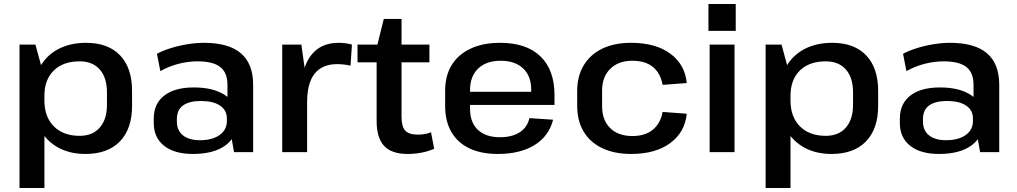

<svg xmlns="http://www.w3.org/2000/svg" viewBox="-20 -764 5106 964"><path d="M409 9Q331 9 272.5 -23Q214 -55 181.5 -113.5Q149 -172 149 -251V-293Q149 -372 181.5 -429.5Q214 -487 273.5 -518Q333 -549 412 -549Q523 -549 583 -486Q643 -423 643 -308V-232Q643 -117 582 -54Q521 9 409 9ZM78 -540H158L203 -374V180H78ZM380 -82Q445 -82 481 -123.5Q517 -165 517 -238V-300Q517 -374 481 -415Q445 -456 380 -456Q297 -456 250 -410Q203 -364 203 -283V-259Q203 -177 250.5 -129.5Q298 -82 380 -82Z M1122 -187V-338Q1122 -399 1086 -427.5Q1050 -456 972 -456Q924 -456 876 -443.5Q828 -431 785 -407L768 -494Q798 -510 838 -522.5Q878 -535 921.5 -542Q965 -549 1004 -549Q1128 -549 1189.5 -496.5Q1251 -444 1251 -338V0H1155ZM948 9Q856 9 804 -32Q752 -73 752 -146V-169Q752 -243 804.5 -284Q857 -325 953 -325Q1053 -325 1111 -285.5Q1169 -246 1169 -173V-149Q1169 -75 1110.5 -33Q1052 9 948 9ZM984 -60Q1046 -60 1082.5 -86Q1119 -112 1119 -156V-169Q1119 -211 1084.5 -234Q1050 -257 988 -257Q931 -257 899.5 -235Q868 -213 868 -165V-154Q868 -109 898.5 -84.5Q929 -60 984 -60Z M1397 -540H1493L1522 -334V0H1397ZM1490 -284Q1490 -415 1538.5 -482Q1587 -549 1679 -549Q1696 -549 1713 -547Q1730 -545 1747 -540L1740 -434Q1708 -442 1673 -442Q1598 -442 1560 -394.5Q1522 -347 1522 -251Z M2027 9Q1946 9 1908.5 -31.5Q1871 -72 1871 -157V-524L1907 -669H1996V-178Q1996 -129 2014.5 -108.5Q2033 -88 2078 -88Q2094 -88 2111 -90.5Q2128 -93 2144 -100L2160 -17Q2142 -9 2120 -3Q2098 3 2074 6Q2050 9 2027 9ZM1775 -540H2136V-451H1775Z M2480 9Q2396 9 2337 -19Q2278 -47 2246.5 -101Q2215 -155 2215 -232V-308Q2215 -384 2248 -437.5Q2281 -491 2343 -520Q2405 -549 2491 -549Q2623 -549 2693.5 -481Q2764 -413 2764 -287V-237H2317V-303H2665L2647 -278V-315Q2647 -383 2606 -421Q2565 -459 2494 -459Q2422 -459 2381 -420Q2340 -381 2340 -312V-218Q2340 -149 2379.5 -112Q2419 -75 2490 -75Q2551 -75 2589.5 -100Q2628 -125 2638 -171L2757 -163Q2736 -80 2663.5 -35.5Q2591 9 2480 9Z M3149 9Q3065 9 3004 -20Q2943 -49 2910.5 -103Q2878 -157 2878 -232V-308Q2878 -382 2911 -436.5Q2944 -491 3004.5 -520Q3065 -549 3149 -549Q3271 -549 3345 -495Q3419 -441 3428 -347L3307 -338Q3296 -397 3258 -428Q3220 -459 3155 -459Q3085 -459 3044 -418.5Q3003 -378 3003 -309V-231Q3003 -161 3043.5 -121Q3084 -81 3155 -81Q3219 -81 3257.5 -112.5Q3296 -144 3307 -202L3428 -193Q3419 -100 3345 -45.5Q3271 9 3149 9Z M3668 -540V0H3543V-540ZM3674 -744V-609H3537V-744Z M4155 9Q4077 9 4018.5 -23Q3960 -55 3927.5 -113.5Q3895 -172 3895 -251V-293Q3895 -372 3927.5 -429.5Q3960 -487 4019.5 -518Q4079 -549 4158 -549Q4269 -549 4329 -486Q4389 -423 4389 -308V-232Q4389 -117 4328 -54Q4267 9 4155 9ZM3824 -540H3904L3949 -374V180H3824ZM4126 -82Q4191 -82 4227 -123.5Q4263 -165 4263 -238V-300Q4263 -374 4227 -415Q4191 -456 4126 -456Q4043 -456 3996 -410Q3949 -364 3949 -283V-259Q3949 -177 3996.5 -129.5Q4044 -82 4126 -82Z M4868 -187V-338Q4868 -399 4832 -427.5Q4796 -456 4718 -456Q4670 -456 4622 -443.5Q4574 -431 4531 -407L4514 -494Q4544 -510 4584 -522.5Q4624 -535 4667.5 -542Q4711 -549 4750 -549Q4874 -549 4935.5 -496.5Q4997 -444 4997 -338V0H4901ZM4694 9Q4602 9 4550 -32Q4498 -73 4498 -146V-169Q4498 -243 4550.5 -284Q4603 -325 4699 -325Q4799 -325 4857 -285.5Q4915 -246 4915 -173V-149Q4915 -75 4856.5 -33Q4798 9 4694 9ZM4730 -60Q4792 -60 4828.5 -86Q4865 -112 4865 -156V-169Q4865 -211 4830.5 -234Q4796 -257 4734 -257Q4677 -257 4645.5 -235Q4614 -213 4614 -165V-154Q4614 -109 4644.5 -84.5Q4675 -60 4730 -60Z"/></svg>

Font: Pathway Extreme 28pt SemiBold
Style: Regular
Weight: 600
Designer: Eduardo Rodriguez Tunni
Foundry: Eduardo Rodriguez Tunni
Version: Version 1.001;gftools[0.9.26]